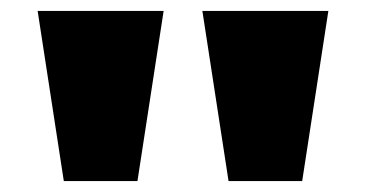

<svg xmlns="http://www.w3.org/2000/svg" viewBox="-20 -725 671 352"><path d="M97 -393 49 -705H280L232 -393ZM399 -393 351 -705H582L534 -393Z"/></svg>

Font: Nunito Sans 7pt Expanded Black
Style: Regular
Weight: 900
Width: 7
Designer: Vernon Adams
Foundry: Vernon Adams
Version: Version 3.101;gftools[0.9.27]